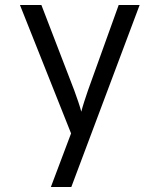

<svg xmlns="http://www.w3.org/2000/svg" viewBox="-20 -570 640 770"><path d="M184 180 265 -35 60 -550H146L278 -207Q286 -185 294 -161.5Q302 -138 306 -122Q310 -138 317.5 -161.5Q325 -185 333 -208L456 -550H540L266 180Z"/></svg>

Font: JetBrains Mono NL Light
Style: Regular
Weight: 300
Monospace: yes
Designer: Philipp Nurullin, Konstantin Bulenkov
Foundry: JetBrains
Version: Version 2.305; ttfautohint (v1.8.4.7-5d5b)